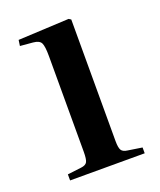

<svg xmlns="http://www.w3.org/2000/svg" viewBox="-104 -585 543 653"><g transform="rotate(-20 167.5 -259.0)"><path d="M38 0V-22L88 -28Q105 -30 110 -39.5Q115 -49 115 -76V-422Q115 -457 109 -469.5Q103 -482 80 -484L34 -488L37 -509L221 -518L229 -513V-73Q229 -49 234.5 -40Q240 -31 256 -29L308 -21V0Z"/></g></svg>

Font: Literata 60pt Medium
Style: Regular
Weight: 500
Designer: Latin by Veronika Burian and Jose Scaglione. Greek by Irene Vlachou. Cyrillic by Vera Evstafieva.
Foundry: TypeTogether
Version: Version 3.103;gftools[0.9.29]